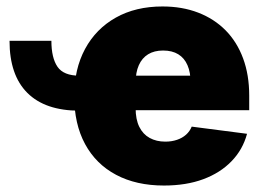

<svg xmlns="http://www.w3.org/2000/svg" viewBox="-20 -570 826 600"><path d="M228.5 -224.1Q121.1 -224.1 65.4 -279.8Q9.8 -335.4 9.8 -442.4H140.6Q140.6 -389.2 159.7 -361.3Q178.7 -333.5 228.5 -333.5ZM492.2 9.8Q405.8 9.8 342.8 -23.7Q279.8 -57.1 245.8 -119.9Q211.9 -182.6 211.9 -270Q211.9 -354 245.8 -417Q279.8 -480 341.8 -514.9Q403.8 -549.8 487.8 -549.8Q549.3 -549.8 599.4 -530.5Q649.4 -511.2 685.1 -475.1Q720.7 -439 739.7 -387.5Q758.8 -335.9 758.8 -271.5V-225.6H272V-333.5H667.5L575.7 -311Q575.7 -343.8 565.9 -366.2Q556.2 -388.7 537.1 -400.4Q518.1 -412.1 489.7 -412.1Q461.9 -412.1 442.9 -400.4Q423.8 -388.7 413.8 -366.2Q403.8 -343.8 403.8 -311V-232.4Q403.8 -196.8 415.3 -173.6Q426.8 -150.4 447.8 -138.9Q468.8 -127.4 496.6 -127.4Q516.6 -127.4 533.2 -133.1Q549.8 -138.7 561.5 -149.2Q573.2 -159.7 579.1 -174.3L752 -151.9Q738.8 -102.5 703.6 -66.2Q668.5 -29.8 615.2 -10Q562 9.8 492.2 9.8Z"/></svg>

Font: Inter 16pt Black
Style: Regular
Weight: 900
Version: Version 4.001;git-66647c0bb